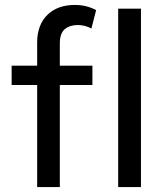

<svg xmlns="http://www.w3.org/2000/svg" viewBox="-20 -755 668 775"><path d="M130 0V-583Q130 -654 170.8 -694.5Q211.5 -735 282 -735Q308.5 -735 329.8 -729.2Q351 -723.5 368 -714L349 -640Q334.5 -647.5 320.8 -650.8Q307 -654 294 -654Q262 -654 241.8 -637.5Q221.5 -621 221.5 -579.5V-490H353V-412H221.5V0ZM27 -412V-490H144V-412ZM457 0V-720H549V0Z"/></svg>

Font: Geologica Cursive Light
Style: Regular
Weight: 300
Designer: Sindre Bremnes, Frode Helland
Foundry: Monokrom Skriftforlag AS
Version: Version 1.010;gftools[0.9.28]